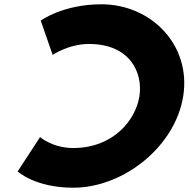

<svg xmlns="http://www.w3.org/2000/svg" viewBox="-20 -860 879 895"><path d="M395.2 -655C584.2 -655 647 -523 630 -412C613.2 -302 510 -170 321 -170C225 -170 166.8 -221 166.8 -221L62.3 -61C62.3 -61 142.7 15 321.7 15C555.7 15 798.1 -177 834.4 -414C870.5 -650 685.5 -840 452.5 -840C273.5 -840 169.9 -764 169.9 -764L225.4 -604C225.4 -604 299.2 -655 395.2 -655Z"/></svg>

Font: Sztylet
Style: BdObl
Weight: 700
Foundry: Cannot Into Space Fonts, PlusOne Fonts
Version: Version 0.12